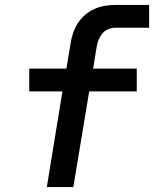

<svg xmlns="http://www.w3.org/2000/svg" viewBox="-20 -755 640 775"><path d="M169 0 232 -386H98V-478H248L265 -580Q268 -601 275 -621.5Q282 -642 294 -661Q306 -680 323.5 -695Q341 -710 361.5 -719Q382 -728 403 -731.5Q424 -735 445 -735H582V-643H445Q431 -643 416.5 -637Q402 -631 392.5 -619Q383 -607 377.5 -593Q372 -579 370 -565L356 -478H532V-386H340L276 0Z"/></svg>

Font: Iosevka SS04 SmBd Ex Obl
Style: Regular
Weight: 600
Width: 7
Italic angle: -9°
Monospace: yes
Designer: Belleve Invis
Foundry: Belleve Invis
Version: Version 19.0.0; ttfautohint (v1.8.4)